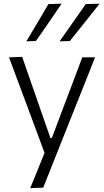

<svg xmlns="http://www.w3.org/2000/svg" viewBox="-20 -798 549 1013"><path d="M139.5 194.5Q158.5 148.5 177.5 101.5Q196.5 54.5 215 8.5Q197 -40.5 178.5 -90Q160 -139.5 142.5 -187L109 -277Q89 -330.5 68.2 -386.2Q47.5 -442 27.5 -495.5L97 -498Q120 -431 142.5 -367Q165 -303 188 -236L246 -70H253.5L316.5 -237Q341.5 -302 365.5 -366.2Q389.5 -430.5 414 -495.5H481.5Q465.5 -455.5 450.8 -418Q436 -380.5 418.2 -335.8Q400.5 -291 375.5 -229L320 -89.5Q282 5.5 255.8 71.8Q229.5 138 208 192ZM294.5 -580Q329.5 -629.5 364 -678.8Q398.5 -728 432.5 -776.5L505.5 -778.5Q465.5 -728 426.5 -679Q387.5 -630 348.5 -581.5ZM119 -580Q149 -630 178 -678.8Q207 -727.5 235.5 -776.5L305 -778.5Q271 -728 237.2 -679Q203.5 -630 169.5 -581.5Z"/></svg>

Font: Commissioner Light
Style: Regular
Weight: 300
Designer: Kostas Bartsokas
Foundry: Kostas Bartsokas
Version: Version 1.000; ttfautohint (v1.8.3)